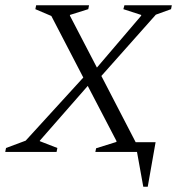

<svg xmlns="http://www.w3.org/2000/svg" viewBox="-45 -580 676 733"><path d="M-25 0 -22 -15 53 -43 273 -284 151 -519 90 -545 93 -560H295L292 -545L222 -523V-520L325 -322L494 -520V-523L426 -545L430 -560H611L608 -545L550 -524L342 -290L473 -37H549L519 133H502L478 0H319L322 -14L399 -38L400 -41L290 -252L107 -43V-41L174 -15L171 0Z"/></svg>

Font: Spectral SC Light
Style: Italic
Weight: 300
Italic angle: -10°
Designer: Jean-Baptiste Levee
Foundry: Production Type
Version: Version 2.001